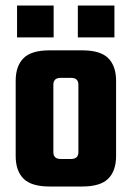

<svg xmlns="http://www.w3.org/2000/svg" viewBox="-20 -678 479 698"><path d="M160 -495H279Q345 -495 373.5 -466.5Q402 -438 402 -384V-111Q402 -57 373.5 -28.5Q345 0 279 0H160Q94 0 65.5 -28.5Q37 -57 37 -111V-384Q37 -438 65.5 -466.5Q94 -495 160 -495ZM265 -125V-370Q265 -395 238 -395H201Q174 -395 174 -370V-125Q174 -100 201 -100H238Q265 -100 265 -125ZM175 -658V-542H42V-658ZM396 -658V-542H263V-658Z"/></svg>

Font: Teko SemiBold
Style: Regular
Weight: 600
Designer: Manushi Parikh, Jonny Pinhorn
Foundry: Indian Type Foundry
Version: Version 1.106;PS 1.0;hotconv 1.0.78;makeotf.lib2.5.61930; tt